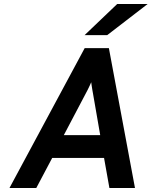

<svg xmlns="http://www.w3.org/2000/svg" viewBox="-20 -941 759 961"><path d="M27.4 0 403.8 -700H525L655.6 0H527.6L500.8 -150.4H241.2L161.6 0ZM299.4 -264.6H481.6L445.6 -472Q444.4 -478.5 442.4 -489.9Q440.4 -501.3 438.8 -512.5Q437.1 -523.7 436.6 -529.4Q434.1 -523.4 429.2 -512.9Q424.4 -502.4 419 -491.7Q413.7 -481 409.8 -474.2ZM403.2 -765 566.6 -921H719L516.4 -765Z"/></svg>

Font: Overpass
Style: Italic
Weight: 400
Italic angle: -10°
Designer: Delve Withrington, Dave Bailey, Thomas Jockin
Foundry: Delve Fonts LLC
Version: Version 4.000